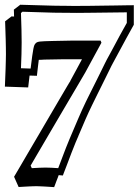

<svg xmlns="http://www.w3.org/2000/svg" viewBox="-40 -705 581 805"><path d="M19 36.1Q28.8 20 45.4 -8.8Q62 -37.6 82.8 -72.8Q103.5 -107.9 126.2 -146.7Q148.9 -185.5 170.2 -221.9Q191.4 -258.3 209.7 -289.3Q228 -320.3 239.7 -340.3Q244.6 -348.6 249 -356Q253.4 -363.3 255.4 -366.2H254.9Q267.1 -388.7 279.3 -411.1Q291.5 -433.6 303.7 -456.5H222.2Q202.6 -456.1 183.6 -455.8Q164.6 -455.6 145 -455.1Q138.2 -454.6 132.8 -454.3Q127.4 -454.1 122.6 -454.1Q121.1 -441.4 119.1 -425.3Q117.2 -409.2 114.7 -387.2L84 -388.2Q81.1 -367.7 78.1 -338.4L-19.5 -341.8Q-19 -357.9 -18.1 -377Q-17.1 -396 -16.6 -414.8Q-16.1 -433.6 -15.6 -450.4Q-15.1 -467.3 -15.1 -478Q-15.1 -489.7 -15.4 -505.6Q-15.6 -521.5 -16.1 -539.6Q-16.6 -557.6 -17.3 -577.1Q-18.1 -596.7 -18.6 -615.7L8.3 -636.2L19 -635.7Q19 -643.1 18.6 -650.1Q18.1 -657.2 18.1 -664.6L44.9 -685.1L182.6 -681.2Q185.5 -681.2 199.2 -680.9Q212.9 -680.7 229 -680.7Q247.1 -680.2 262.9 -680.2Q278.8 -680.2 282.2 -680.2Q295.9 -680.2 327.6 -680.4Q359.4 -680.7 412.1 -681.6Q421.9 -681.6 436.5 -681.9Q451.2 -682.1 466.6 -682.4Q481.9 -682.6 496.3 -682.9Q510.7 -683.1 521 -683.1V-601.1Q516.6 -593.3 508.1 -577.9Q499.5 -562.5 489.5 -544.2Q479.5 -525.9 469 -506.3Q458.5 -486.8 449.5 -470.2Q440.4 -453.6 434.3 -442.1Q428.2 -430.7 427.2 -428.7Q424.3 -422.9 417.7 -409.4Q411.1 -396 402.8 -379.2Q394.5 -362.3 385.3 -343.8Q376 -325.2 367.9 -308.8Q359.9 -292.5 354 -280.5Q348.1 -268.6 346.2 -264.6Q332.5 -236.8 318.1 -203.9Q303.7 -170.9 288.1 -133.8L288.6 -134.3Q286.1 -128.9 283.4 -122.6Q280.8 -116.2 278.3 -110.4V-110.8Q268.6 -86.9 260.5 -66.2Q252.4 -45.4 245.6 -26.9Q243.7 -21.5 240.5 -13.4Q237.3 -5.4 234.1 3.2Q231 11.7 228 19Q225.1 26.4 223.6 30.8Q215.8 30.3 206.1 29.3Q204.1 35.2 201.2 42.5Q198.2 49.8 195.6 56.9Q192.9 64 190.7 70.1Q188.5 76.2 187 79.6Q179.2 79.1 168.9 78.4Q158.7 77.6 148.4 77.1Q138.2 76.7 129.2 76.2Q120.1 75.7 114.3 75.7Q108.9 75.7 99.9 75.9Q90.8 76.2 80.3 76.7Q69.8 77.1 58.6 77.9Q47.4 78.6 38.1 79.1ZM93.3 0Q111.8 -1 126 -1.7Q140.1 -2.4 150.9 -2.4Q162.1 -2.4 175.3 -1.7Q188.5 -1 204.1 0Q213.9 -25.4 225.1 -55.4Q236.3 -85.4 251.5 -122.1Q271 -168 287.6 -206.8Q304.2 -245.6 319.8 -277.8Q321.8 -281.7 327.6 -293.7Q333.5 -305.7 341.6 -321.8Q349.6 -337.9 358.9 -356.4Q368.2 -375 376.5 -391.8Q384.8 -408.7 391.4 -422.1Q397.9 -435.5 400.9 -441.4Q401.9 -443.8 407.7 -454.8Q413.6 -465.8 422.4 -481.7Q431.2 -497.6 441.2 -516.6Q451.2 -535.6 460.9 -553.5Q470.7 -571.3 479 -586.2Q487.3 -601.1 491.7 -608.9V-653.3Q403.3 -652.3 351.8 -651.6Q300.3 -650.9 282.2 -650.9Q278.8 -650.9 263.9 -651.1Q249 -651.4 231.7 -651.4Q214.4 -651.4 199.7 -651.6Q185.1 -651.9 182.1 -651.9L54.2 -655.8L47.9 -650.4Q50.8 -573.7 50.8 -526.9Q50.8 -482.9 47.9 -418.9L88.4 -417.5Q92.3 -450.2 95 -469.7Q97.7 -489.3 99.9 -500.2Q102.1 -511.2 104.2 -515.9Q106.4 -520.5 109.9 -523.9Q112.8 -526.9 116.5 -528.3Q120.1 -529.8 127.4 -530.8Q134.8 -531.7 147.5 -532.2Q160.2 -532.7 180.7 -533.2L258.3 -534.7H381.8L385.3 -525.9L317.4 -400.9Q314 -395 304.2 -378.4Q294.4 -361.8 280.3 -337.6Q266.1 -313.5 248.5 -283.7Q231 -253.9 212.4 -222.4Q193.8 -190.9 175.3 -159.2Q156.7 -127.4 140.1 -99.1Q123.5 -70.8 110.1 -47.9Q96.7 -24.9 88.4 -10.7Z"/></svg>

Font: XB Kayhan Sayeh
Style: Regular
Weight: 700
Designer: Behnam
Foundry: Irmug
Version: Version 7.300 2009